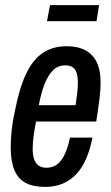

<svg xmlns="http://www.w3.org/2000/svg" viewBox="-20 -720 433 752"><path d="M157 12Q110 12 80.5 -3.5Q51 -19 36.5 -53.5Q22 -88 22 -143Q22 -176 26 -212.5Q30 -249 39 -288Q56 -376 82.5 -431.5Q109 -487 148 -513Q187 -539 242 -539Q285 -539 314.5 -523Q344 -507 359 -476Q374 -445 374 -396Q374 -370 370 -336Q366 -302 357 -244H121Q115 -213 111.5 -186.5Q108 -160 108 -137Q108 -112 114 -95.5Q120 -79 132 -71Q144 -63 162 -63Q179 -63 193.5 -70Q208 -77 219 -91.5Q230 -106 239 -128.5Q248 -151 254 -181H342Q333 -134 317 -97.5Q301 -61 278 -37Q255 -13 225 -0.5Q195 12 157 12ZM132 -308H276Q280 -334 282.5 -355.5Q285 -377 285 -395Q285 -419 280 -434.5Q275 -450 264 -457Q253 -464 235 -464Q207 -464 187.5 -444.5Q168 -425 154.5 -390.5Q141 -356 132 -308ZM164 -637 176 -700H368L358 -637Z"/></svg>

Font: Archivo ExtraCondensed Medium
Style: Italic
Weight: 500
Width: 2
Italic angle: -10°
Designer: Hector Gatti
Foundry: Omnibus-Type
Version: Version 2.001